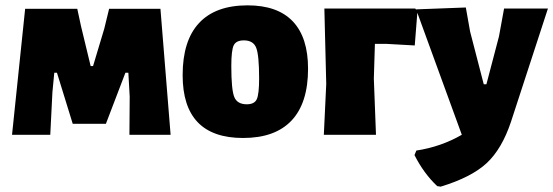

<svg xmlns="http://www.w3.org/2000/svg" viewBox="-20 -504 2069 718"><path d="M25 0 74 -471H269L283 -406L319 -257H328L370 -397L388 -471H580L618 0H464L465 -143L460 -232H449L376 -41H252L193 -232H183L176 -159L168 0Z M906 -484Q1018 -484 1075 -424Q1132 -364 1132 -247Q1132 -119 1070.5 -53.5Q1009 12 889 12Q663 12 663 -223Q663 -352 724.5 -418Q786 -484 906 -484ZM892 -353Q863 -353 854 -334.5Q845 -316 845 -257Q845 -169 856 -141.5Q867 -114 903 -114Q931 -114 940 -132.5Q949 -151 949 -211Q949 -298 938 -325.5Q927 -353 892 -353Z M1191 0 1200 -190 1193 -472H1533L1541 -461L1531 -334L1424 -340H1382L1378 -210L1386 0Z M1722 -476 1738 -386 1789 -189H1799L1846 -368L1865 -472H2029L1891 -49Q1857 53 1800 106Q1743 159 1628 194L1615 192Q1565 145 1530 76L1537 59Q1629 45 1707 0L1536 -469Z"/></svg>

Font: Alegreya Sans SC Black
Style: Regular
Weight: 900
Designer: Juan Pablo del Peral
Foundry: Huerta Tipografica
Version: Version 2.007